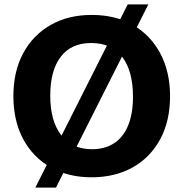

<svg xmlns="http://www.w3.org/2000/svg" viewBox="-20 -788 835 875"><path d="M397 20Q292 20 211.5 -25Q131 -70 86 -153.5Q41 -237 41 -350Q41 -462 85.5 -545Q130 -628 210.5 -674Q291 -720 398 -720Q507 -720 587 -673.5Q667 -627 711 -543.5Q755 -460 755 -350Q755 -236 709.5 -152.5Q664 -69 583.5 -24.5Q503 20 397 20ZM141 67 562 -768H656L235 67ZM399 -108Q459 -108 501 -136Q543 -164 564.5 -217.5Q586 -271 586 -347Q586 -465 537 -528.5Q488 -592 395 -592Q305 -592 257 -529.5Q209 -467 209 -352Q209 -236 259 -172Q309 -108 399 -108Z"/></svg>

Font: Moderustic
Style: Bold
Weight: 700
Designer: Tural Alisoy
Foundry: TAFT Foundry
Version: Version 2.120